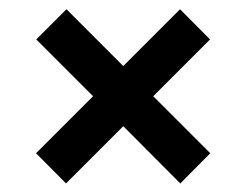

<svg xmlns="http://www.w3.org/2000/svg" viewBox="-20 -574 546 426"><path d="M446.5 -234 320 -360.5 446 -486.5 379.5 -553.5 253.5 -427.5 127.5 -553.5 60.5 -486.5 186.5 -360.5 60 -234 126.5 -167 253.5 -294 380 -167Z"/></svg>

Font: Hauora
Style: Bold
Weight: 700
Designer: Wayne Shih
Foundry: WCYS
Version: Version 1.001;hotconv 1.0.109;makeotfexe 2.5.65596